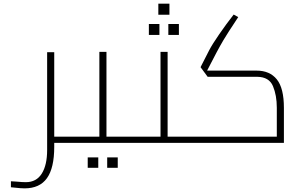

<svg xmlns="http://www.w3.org/2000/svg" viewBox="-20 -785 1640 1055"><path d="M377 0H278V22Q278 138 238 194Q198 250 115 250Q95 250 61 246L40 244V211L72 213Q102 216 122 216Q180 216 209.5 169Q239 122 239 39V-498H278V-34H377Z M377 0ZM713 -34V0H377V-34H526V-500H565V-34ZM462 80H520V137H462ZM569 80H627V137H569Z M713 0ZM1049 -34V0H713V-34H862V-500H901V-34ZM850 -765H911V-704H850ZM798 -653H856V-593H798ZM905 -653H963V-593H905Z M1540 -192V0H1049V-34H1501V-193Q1501 -261 1480 -311.5Q1459 -362 1394 -363H1121L1082 -416L1129 -508Q1146 -541 1185 -597.5Q1224 -654 1264 -705L1289 -691Q1228 -599 1208 -565Q1188 -531 1170 -497L1118 -397H1390Q1462 -397 1501 -349Q1540 -301 1540 -192Z"/></svg>

Font: Cairo ExtraLight
Style: Regular
Weight: 250
Designer: Mohamed Gaber, the designers of Titillium
Foundry: Kief Type Foundry
Version: Version 2.009; ttfautohint (v1.5.33-1714) -l 8 -r 50 -G 200 